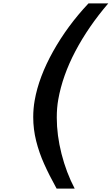

<svg xmlns="http://www.w3.org/2000/svg" viewBox="-20 -854 652 1121"><path d="M174 -170Q174 -220 182.5 -268Q206.5 -404.5 290.2 -554.2Q374 -704 496.5 -834H612Q495.5 -698 420 -554.8Q344.5 -411.5 320 -272Q311.5 -224.5 311.5 -167Q311.5 -65 339.2 44.2Q367 153.5 416 247H310.5Q267 168.5 237.8 103.2Q208.5 38 191.2 -30.8Q174 -99.5 174 -170Z"/></svg>

Font: JuliaMono ExtraBold
Style: Italic
Weight: 800
Italic angle: -9°
Monospace: yes
Designer: cormullion
Foundry: corm
Version: Version 0.057; ttfautohint (v1.8.4)